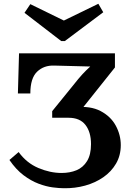

<svg xmlns="http://www.w3.org/2000/svg" viewBox="-20 -983 689 1019"><path d="M377 -414Q460 -422 514 -393.5Q568 -365 594.5 -316Q621 -267 621 -213Q621 -158 596 -115Q571 -72 528.5 -42.5Q486 -13 432 2Q378 17 319 16Q295 16 260 11.5Q225 7 185 -8Q145 -23 105 -53Q65 -83 30 -134L79 -176Q121 -118 183.5 -91.5Q246 -65 307 -65Q351 -65 386 -79.5Q421 -94 442 -128Q463 -162 463 -218Q463 -282 433.5 -320Q404 -358 344 -358H257V-393ZM369 -531Q398 -568 417.5 -589Q437 -610 459 -630L268 -635Q213 -637 177 -602.5Q141 -568 141 -487H75L81 -700H590V-625L405 -393H257ZM305 -765 110 -915 141 -961 319 -874 502 -963 528 -918 324 -765Z"/></svg>

Font: Lora
Style: Weight 700
Weight: 700
Designer: Olga Karpushina, Alexei Vanyashin (Cyrillic)
Foundry: Cyreal
Version: Version 3.001